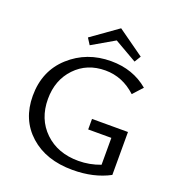

<svg xmlns="http://www.w3.org/2000/svg" viewBox="-153 -986 1026 1114"><g transform="rotate(20 360.5 -428.5)"><path d="M404 -788 266 -708 241 -747 404 -863 567 -747 543 -708ZM425 -311H647V-46Q550 6 419 6Q255 6 155.5 -83.5Q56 -173 56 -320Q56 -474 161 -569Q266 -664 416 -664Q551 -664 646 -584L592 -525Q509 -602 403 -602Q290 -602 217.5 -526Q145 -450 145 -333Q145 -209 225 -132Q305 -55 433 -55Q502 -55 568 -80V-246H425Z"/></g></svg>

Font: EauTestInfant Medium
Style: Regular
Weight: 500
Designer: Christian Thalmann (Catharsis Fonts)
Version: Version 0.001;PS 000.001;hotconv 1.0.88;makeotf.lib2.5.64775